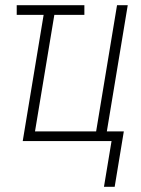

<svg xmlns="http://www.w3.org/2000/svg" viewBox="-20 -540 540 735"><path d="M378 175 407 0H67L147 -483H44V-520H303V-483H188L114 -37H348L428 -520H469L389 -37H454L419 175Z"/></svg>

Font: Iosevka SS04 XLt Obl
Style: Regular
Weight: 200
Italic angle: -9°
Monospace: yes
Designer: Belleve Invis
Foundry: Belleve Invis
Version: Version 19.0.0; ttfautohint (v1.8.4)